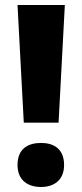

<svg xmlns="http://www.w3.org/2000/svg" viewBox="-20 -734 328 767"><path d="M214 -244 239 -714H50L75 -244ZM50 -75C50 -13 92 13 144 13C194 13 236 -13 236 -75C236 -140 194 -163 144 -163C92 -163 50 -140 50 -75Z"/></svg>

Font: Noto Sans Arabic ExtBd
Style: Regular
Weight: 800
Designer: Monotype Design Team, Nadine Chahine, Nizar Qandah and Khaled Hosny
Foundry: Monotype Imaging Inc.
Version: Version 2.012